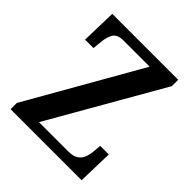

<svg xmlns="http://www.w3.org/2000/svg" viewBox="-193 -849 984 984"><g transform="rotate(45 298.5 -357.0)"><path d="M37 0V-45L387 -658H197Q154 -658 139 -633.5Q124 -609 121 -571L116 -522H55L60 -714H538V-668L187 -56H400Q435 -56 454 -69Q473 -82 481 -103Q489 -124 491 -148L495 -192H557L552 0Z"/></g></svg>

Font: Noto Serif Sinhala SemiCondensed SemiBold
Style: Regular
Weight: 600
Width: 4
Designer: Jelle Bosma - Monotype Design Team
Foundry: Monotype Imaging Inc.
Version: Version 2.007; ttfautohint (v1.8.4.7-5d5b)